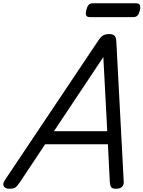

<svg xmlns="http://www.w3.org/2000/svg" viewBox="-75 -1144 880 1178"><path d="M-18 14Q-44 14 -52 -1.5Q-60 -17 -45 -39L528 -895Q543 -918 557.5 -926.5Q572 -935 597 -935Q616 -935 627 -925.5Q638 -916 639 -884L684 -31Q686 -11 674.5 1.5Q663 14 637 14Q615 14 608 5.5Q601 -3 599 -23L587 -259H202L47 -26Q29 0 18.5 7Q8 14 -18 14ZM256 -339H583L559 -794ZM477 -1039Q458 -1039 453.5 -1050.5Q449 -1062 454 -1080Q459 -1102 468 -1113Q477 -1124 495 -1124H759Q779 -1124 783.5 -1111.5Q788 -1099 783 -1080Q778 -1059 769 -1049Q760 -1039 742 -1039Z"/></svg>

Font: Playwrite DE LA
Style: Regular
Weight: 400
Designer: Veronika Burian, José Scaglione
Foundry: TypeTogether
Version: Version 1.002